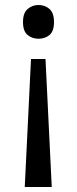

<svg xmlns="http://www.w3.org/2000/svg" viewBox="-20 -566 309 768"><path d="M196 -478Q196 -441 178 -426Q160 -411 134 -411Q109 -411 90.5 -426Q72 -441 72 -478Q72 -514 90.5 -530Q109 -546 134 -546Q160 -546 178 -530Q196 -514 196 -478ZM104 -330H162L187 182H79Z"/></svg>

Font: Noto Sans IKEA
Style: Regular
Weight: 400
Designer: Monotype Design Team
Foundry: Monotype Imaging Inc.
Version: Version 2.001